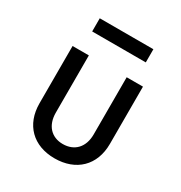

<svg xmlns="http://www.w3.org/2000/svg" viewBox="-177 -875 953 1011"><g transform="rotate(30 300.0 -369.0)"><path d="M137 -668H463V-748H137ZM299 10C429 10 514 -71 514 -202V-550H415V-202C415 -125 370 -77 299 -77C229 -77 185 -125 185 -202V-550H86V-202C86 -72 169 10 299 10Z"/></g></svg>

Font: JetBrains Mono Medium
Style: Regular
Weight: 436
Monospace: yes
Designer: Philipp Nurullin, Konstantin Bulenkov
Foundry: JetBrains
Version: Version 2.305